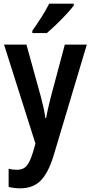

<svg xmlns="http://www.w3.org/2000/svg" viewBox="-20 -786 496 1046"><path d="M2 -543H124L204 -254Q211 -226 217.5 -197.5Q224 -169 227 -143H231Q235 -166 241.5 -194Q248 -222 256 -254L333 -543H453L272 62Q244 154 202.5 197Q161 240 90 240Q72 240 56.5 238Q41 236 27 232V133Q37 136 49 137.5Q61 139 73 139Q107 139 125.5 117Q144 95 160 42L173 -4ZM382 -756Q368 -737 342 -709Q316 -681 287 -653Q258 -625 235 -606H156V-618Q182 -655 206.5 -693.5Q231 -732 248 -766H382Z"/></svg>

Font: Noto Sans Myanmar UI Condensed SemiBold
Style: Regular
Weight: 600
Width: 3
Designer: Monotype Design Team
Foundry: Monotype Imaging Inc.
Version: Version 2.103; ttfautohint (v1.8.4.7-5d5b)